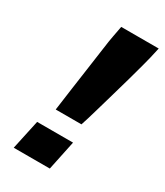

<svg xmlns="http://www.w3.org/2000/svg" viewBox="-175 -761 716 834"><g transform="rotate(30 183.5 -344.0)"><path d="M112 -235Q120 -292 127.5 -348Q135 -404 142.5 -454Q150 -504 155 -543Q160 -582 164 -606.5Q168 -631 169 -635L179 -688H367L355 -635Q352 -622 343 -588.5Q334 -555 321.5 -510Q309 -465 294.5 -415.5Q280 -366 266.5 -318.5Q253 -271 241 -235ZM37 0 69 -148H249L218 0Z"/></g></svg>

Font: Saira Expanded
Style: Bold Italic
Weight: 700
Width: 7
Italic angle: -12°
Designer: Hector Gatti with collaboration of the Omnibus-Type team
Foundry: Omnibus-Type
Version: Version 1.101